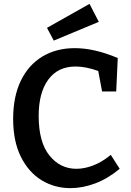

<svg xmlns="http://www.w3.org/2000/svg" viewBox="-20 -962 677 993"><path d="M344 11Q262 11 195 -30Q128 -71 88 -151Q48 -231 48 -347Q48 -462 87.5 -544Q127 -626 199 -669.5Q271 -713 367 -713Q468 -713 589 -662L581 -489H508L488 -595Q424 -618 371 -618Q279 -618 229.5 -550Q180 -482 180 -363Q180 -227 235.5 -158Q291 -89 375 -89Q417 -89 462.5 -106.5Q508 -124 553 -161L599 -89Q538 -38 472.5 -13.5Q407 11 344 11ZM258 -752 223 -818 443 -942 491 -849Z"/></svg>

Font: Bitter SemiBold
Style: Regular
Weight: 600
Designer: Sol Matas, and Bitter project Authors
Foundry: Sol Matas
Version: Version 2.001